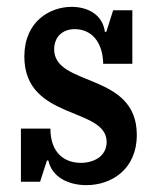

<svg xmlns="http://www.w3.org/2000/svg" viewBox="-20 -530 458 560"><path d="M121 -62C132 -11 183 10 232 10C304 10 379 -35 379 -137C379 -320 138 -276 138 -386C138 -422 162 -445 198 -445C248 -445 280 -406 281 -344H366V-500H310L290 -437H286C279 -489 234 -510 189 -510C126 -510 51 -468 51 -365C51 -178 291 -219 291 -116C291 -73 252 -55 216 -55C168 -55 127 -84 127 -155H41V0H97L117 -62Z"/></svg>

Font: Hermeneus One
Style: Regular
Weight: 400
Designer: Rodrigo Fuenzalida, Pablo Impallari
Foundry: Pablo Impallari, Rodrigo Fuenzalida
Version: Version 1.002